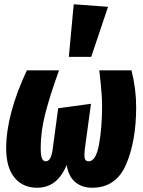

<svg xmlns="http://www.w3.org/2000/svg" viewBox="-20 -863 673 901"><path d="M9 -167Q9 -325 106 -533H257Q214 -414 192.5 -330Q171 -246 171 -170Q171 -136 176.5 -121Q182 -106 195 -106Q207 -106 215.5 -120Q224 -134 228 -169L253 -355L407 -376L378 -163Q376 -143 376 -137Q376 -121 380.5 -113.5Q385 -106 396 -106Q430 -106 444.5 -184Q459 -262 459 -364Q459 -413 453 -468.5Q447 -524 446 -533H597Q619 -445 619 -361Q619 -202 572 -92Q525 18 412 18Q364 18 332.5 -9Q301 -36 293 -89Q270 -34 235.5 -8Q201 18 154 18Q87 18 48 -29.5Q9 -77 9 -167ZM326 -843 487 -831 408 -596H303Z"/></svg>

Font: Fira Sans Extra Condensed ExtraBold
Style: Italic
Weight: 800
Width: 3
Italic angle: -8°
Designer: Carrois Corporate & Edenspiekermann AG
Foundry: Carrois Corporate GbR & Edenspiekermann AG
Version: Version 4.203